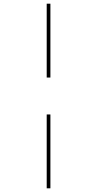

<svg xmlns="http://www.w3.org/2000/svg" viewBox="-20 -780 526 1040"><path d="M233 -360V-760H253V-360ZM233 240V-160H253V240Z"/></svg>

Font: Noto Serif Display Condensed
Style: Bold
Weight: 700
Width: 3
Designer: Monotype Design Team
Foundry: Monotype Imaging Inc.
Version: Version 2.009